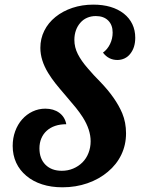

<svg xmlns="http://www.w3.org/2000/svg" viewBox="-20 -775 610 813"><path d="M91.8 -30.3Q63.5 -53.7 48.6 -85.9Q33.7 -118.2 33.7 -157.2Q33.7 -189.9 44.2 -219Q54.7 -248 73.7 -269.5Q92.8 -291 118.2 -303Q143.6 -314.9 171.9 -314.9Q207 -314.9 231 -297.4Q254.9 -279.8 260.7 -249Q208.5 -249 177.7 -221.2Q163.1 -208 155 -189Q147 -169.9 147 -147Q147 -103 172.6 -77.4Q198.2 -51.8 241.7 -51.8Q267.6 -51.8 290 -61.3Q312.5 -70.8 329.1 -87.4Q345.7 -104 354.7 -127.2Q363.8 -150.4 363.8 -176.8Q363.8 -225.6 330.6 -278.3Q317.4 -298.8 301.5 -318.6Q285.6 -338.4 257.3 -371.1Q231.9 -400.4 214.8 -421.9Q197.8 -443.4 184.1 -465.8Q150.9 -520 150.9 -572.3Q150.9 -611.3 167.5 -644.8Q184.1 -678.2 214.8 -703.1Q245.6 -728 286.6 -741.7Q327.6 -755.4 375 -755.4Q455.6 -755.4 504.4 -717.3Q527.8 -698.7 540.3 -672.9Q552.7 -647 552.7 -615.2Q552.7 -573.7 531.7 -547.4Q522 -534.7 507.6 -527.8Q493.2 -521 477.1 -521Q439.5 -521 416 -552.2Q435.1 -565.9 446 -588.6Q457 -611.3 457 -637.2Q457 -669.4 438 -688.2Q418.9 -707 385.7 -707Q365.7 -707 348.9 -699.7Q332 -692.4 320.3 -678.7Q308.1 -665 301.5 -646.5Q294.9 -627.9 294.9 -606Q294.9 -574.7 309.6 -545.9Q324.2 -517.1 351.6 -485.8Q376 -457 404.3 -428.7Q470.2 -360.4 497.6 -295.4Q513.7 -256.8 513.7 -210.4Q513.7 -161.6 493.7 -119.9Q473.6 -78.1 436.5 -47.4Q399.4 -16.1 350.1 1Q300.8 18.1 244.6 18.1Q196.8 18.1 158.2 5.6Q119.6 -6.8 91.8 -30.3Z"/></svg>

Font: Pattaya
Style: Regular
Weight: 400
Designer: Pablo Impallari / Thai characters Designed by Thanarat Vachiruckul and Suppakit Chalermlarp
Foundry: Pablo Impallari
Version: Version 2.001